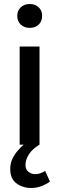

<svg xmlns="http://www.w3.org/2000/svg" viewBox="-20 -721 294 957"><path d="M136 216Q93 216 62 193Q31 170 31 121Q31 94 41.5 71.5Q52 49 67.5 31Q83 13 98 0H78V-489H177V0Q143 20 125 47Q107 74 107 101Q107 124 122 135.5Q137 147 155 147Q170 147 182 142.5Q194 138 205 131L229 184Q212 197 187 206.5Q162 216 136 216ZM128 -582Q101 -582 83.5 -598.5Q66 -615 66 -642Q66 -668 83.5 -684.5Q101 -701 128 -701Q156 -701 173 -684.5Q190 -668 190 -642Q190 -615 173 -598.5Q156 -582 128 -582Z"/></svg>

Font: Source Sans 3 Medium
Style: Regular
Weight: 500
Designer: Paul D. Hunt
Foundry: Adobe
Version: Version 3.052;hotconv 1.1.0;makeotfexe 2.6.0